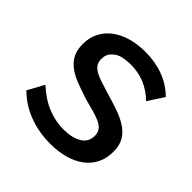

<svg xmlns="http://www.w3.org/2000/svg" viewBox="-148 -654 786 786"><g transform="rotate(45 245.0 -261.0)"><path d="M251 10Q185 10 127.5 -11.5Q70 -33 27 -76L66 -147Q111 -106 156 -88Q201 -70 247 -70Q296 -70 326.5 -88Q357 -106 357 -142Q357 -161 348 -173Q339 -185 322 -193Q305 -201 280.5 -208Q256 -215 225 -223Q184 -236 152.5 -248.5Q121 -261 99.5 -278Q78 -295 67 -318Q56 -341 56 -373Q56 -410 71 -439.5Q86 -469 113 -489.5Q140 -510 177.5 -521Q215 -532 261 -532Q318 -532 366 -514Q414 -496 450 -460L405 -391Q372 -423 335 -438Q298 -453 255 -453Q236 -453 217.5 -450Q199 -447 185 -438.5Q171 -430 162 -417Q153 -404 153 -384Q153 -367 160 -355.5Q167 -344 181 -335.5Q195 -327 215.5 -320Q236 -313 263 -305Q308 -292 344 -279.5Q380 -267 405 -250Q430 -233 443.5 -209.5Q457 -186 457 -150Q457 -112 442.5 -82.5Q428 -53 401 -32.5Q374 -12 336 -1Q298 10 251 10Z"/></g></svg>

Font: Rising Sun Medium
Style: Regular
Weight: 500
Designer: Matt McInerney, Pablo Impallari, Rodrigo Fuenzalida (Raleway font), Stephen Hutchings (Greek), Cristiano Sobral (main ch
Foundry: The Rising Sun Project Authors
Version: Version 4.327; ttfautohint (v1.8.4.7-5d5b-dirty)